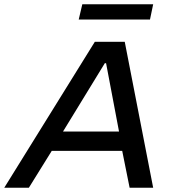

<svg xmlns="http://www.w3.org/2000/svg" viewBox="-47 -885 820 905"><path d="M-27 0 400 -688H541L675 0H564L529 -174H197L89 0ZM250 -265H514L453 -587H447ZM324 -793 341 -865H675L660 -793Z"/></svg>

Font: Saira SemiExpanded Medium
Style: Italic
Weight: 500
Width: 6
Italic angle: -12°
Designer: Hector Gatti with collaboration of the Omnibus-Type team
Foundry: Omnibus-Type
Version: Version 1.101